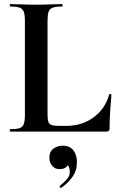

<svg xmlns="http://www.w3.org/2000/svg" viewBox="-20 -645 585 941"><path d="M213 -543V-85Q213 -61 217 -48.5Q221 -36 233.5 -32Q246 -28 270 -28H304Q382 -28 439 -70Q496 -112 515 -182Q516 -185 521 -184Q526 -183 526 -180Q523 -147 520 -100.5Q517 -54 517 -15Q517 0 502 0H30Q28 0 28 -6Q28 -12 30 -12Q61 -12 76 -17Q91 -22 96.5 -37Q102 -52 102 -81V-544Q102 -573 96.5 -587.5Q91 -602 76 -607.5Q61 -613 30 -613Q28 -613 28 -619Q28 -625 30 -625Q54 -625 87.5 -623.5Q121 -622 157 -622Q195 -622 227 -623.5Q259 -625 284 -625Q287 -625 287 -619Q287 -613 284 -613Q254 -613 238.5 -607.5Q223 -602 218 -587Q213 -572 213 -543ZM281 275Q277 277 273.5 272.5Q270 268 274 265Q292 251 307 234.5Q322 218 322 198Q322 175 313 166Q304 157 290 156L317 137Q318 160 306.5 172Q295 184 271 184Q250 184 236 168Q222 152 222 127Q222 98 242 83.5Q262 69 287 69Q322 69 339.5 91.5Q357 114 357 150Q357 192 335 222Q313 252 281 275Z"/></svg>

Font: Cormorant Light
Style: Bold
Weight: 700
Version: Version 4.000